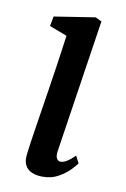

<svg xmlns="http://www.w3.org/2000/svg" viewBox="-71 -610 436 665"><g transform="rotate(10 147.0 -278.0)"><path d="M126 10Q104 10 88.2 3.2Q72.5 -3.5 64.8 -17.5Q57 -31.5 59 -53Q61 -73 66.2 -108Q71.5 -143 78.5 -188Q85.5 -233 93.5 -283.5Q101.5 -334 109 -385.8Q116.5 -437.5 123 -485L61 -508.5L67.5 -543L211.5 -565.5L233.5 -555L162.5 -87.5Q159.5 -69.5 164.5 -60.8Q169.5 -52 178 -52Q188 -52 199.5 -58.8Q211 -65.5 228 -82L241 -57Q236 -49.5 220.8 -33.5Q205.5 -17.5 181.5 -3.8Q157.5 10 126 10Z"/></g></svg>

Font: Merriweather 20pt
Style: Italic
Weight: 400
Italic angle: -7.8°
Version: Version 2.101